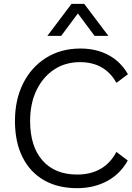

<svg xmlns="http://www.w3.org/2000/svg" viewBox="-20 -973 688 1001"><path d="M646 -136Q607 -66 538.5 -29Q470 8 382 8Q281 8 208.5 -34Q136 -76 97 -154.5Q58 -233 58 -342Q58 -454 101 -539Q144 -624 221 -672Q298 -720 399 -720Q482 -720 545.5 -686Q609 -652 647 -586L587 -541Q527 -649 397 -649Q320 -649 261.5 -610Q203 -571 170 -502Q137 -433 137 -342Q137 -210 201.5 -136.5Q266 -63 382 -63Q524 -63 587 -181ZM545 -786H473L386 -903L299 -786H227L353 -953H419Z"/></svg>

Font: LivvicRegular
Style: Regular
Weight: 400
Designer: Jacques Le Bailly, Baron von Fonthausen
Version: Version 1.001; ttfautohint (v1.8.2)